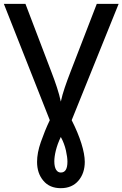

<svg xmlns="http://www.w3.org/2000/svg" viewBox="-20 -734 634 994"><path d="M294.9 240.2C333.5 240.2 364.3 227.1 386.2 201.2C408.2 175.3 418.9 142.6 418.9 104C418.9 51.8 394.5 -26.4 351.1 -111.8L594.2 -713.9H481L344.2 -359.9C324.2 -307.6 304.2 -253.4 294.9 -208C285.6 -253.4 266.1 -309.6 247.1 -358.9L111.8 -713.9H0L237.8 -111.8C219.7 -74.2 204.6 -36.1 191.4 1.5C178.2 39.1 171.9 73.2 171.9 104C171.9 143.6 182.6 175.8 204.6 201.7C226.1 227.5 256.3 240.2 294.9 240.2ZM294.9 159.2C274.9 159.2 261.2 140.6 261.2 101.1C261.2 71.8 271 23.4 294.9 -24.9C307.1 -2.4 315.9 21 321.3 44.9C326.7 68.8 329.1 88.4 329.1 103C329.1 140.6 317.9 159.2 294.9 159.2Z"/></svg>

Font: Noto Reveo Sans
Style: Regular
Weight: 500
Designer: Monotype Design Team
Foundry: Monotype Imaging Inc.
Version: Version 2.007